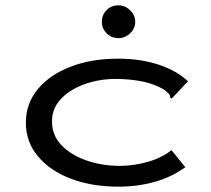

<svg xmlns="http://www.w3.org/2000/svg" viewBox="-20 -689 790 720"><path d="M424 11Q324 11 245.5 -19Q167 -49 122 -103Q77 -157 77 -229Q77 -301 122 -355Q167 -409 245 -439Q323 -469 423 -469Q507 -469 575 -446.5Q643 -424 685 -384L630 -326L623 -319L618 -324Q618 -332 613 -337.5Q608 -343 595 -353Q558 -375 511.5 -384Q465 -393 412 -393Q369 -393 327 -382.5Q285 -372 251 -352Q217 -332 196 -302.5Q175 -273 175 -233Q175 -181 211 -144Q247 -107 305 -87Q363 -67 430 -67Q481 -67 534 -82Q587 -97 623 -126L675 -62Q624 -25 560 -7Q496 11 424 11ZM424 -546Q398 -546 380 -564Q362 -582 362 -607Q362 -633 379.5 -651Q397 -669 424 -669Q449 -669 468 -650.5Q487 -632 487 -607Q487 -582 468 -564Q449 -546 424 -546Z"/></svg>

Font: Inconsolata ExtraExpanded Medium
Style: Regular
Weight: 500
Width: 8
Monospace: yes
Designer: Raph Levien, Cyreal, Brenton Simpson
Foundry: Raph Levien, Cyreal, Google
Version: Version 3.001; ttfautohint (v1.8.2.53-6de2)